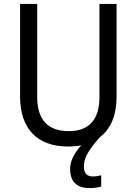

<svg xmlns="http://www.w3.org/2000/svg" viewBox="-20 -800 694 975"><path d="M406 45C406 2 428 -37 489 -105C545 -148 572 -219 572 -308V-780H485V-307C485 -198 437 -134 329 -134C223 -134 169 -193 169 -306V-780H82V-309C82 -150 166 -56 325 -56C350 -56 372 -58 393 -62C363 -30 336 13 336 56C336 121 367 155 436 155C459 155 477 152 494 147V90C484 93 470 96 451 96C423 96 406 81 406 45Z"/></svg>

Font: Noto Sans Malayalam UI SemiCondensed
Style: Regular
Weight: 400
Width: 4
Designer: Jelle Bosma - Monotype Design Team
Foundry: Monotype Imaging Inc.
Version: Version 2.104